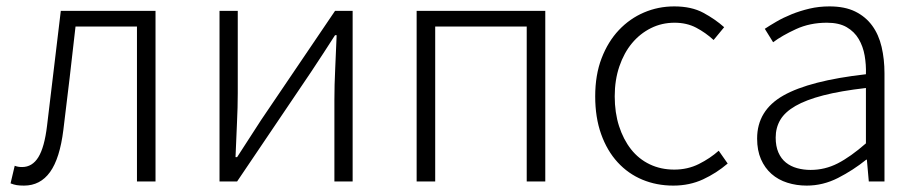

<svg xmlns="http://www.w3.org/2000/svg" viewBox="-20 -567 2870 600"><path d="M55 13Q41 13 32 11.5Q23 10 13 6L26 -49Q31 -47 36.5 -46Q42 -45 49 -45Q81 -45 100 -76Q119 -107 127 -174Q138 -265 148.5 -353.5Q159 -442 170 -533H466V0H408V-484H216Q207 -403 197.5 -322.5Q188 -242 178 -161Q167 -72 136.5 -29.5Q106 13 55 13Z M666 -533H723V-276Q723 -233 720.5 -181.5Q718 -130 716 -76H721Q737 -101 758.5 -134Q780 -167 796 -192L1027 -533H1082V0H1025V-256Q1025 -301 1027.5 -352Q1030 -403 1032 -457H1027Q1011 -432 989.5 -399Q968 -366 952 -342L721 0H666Z M1282 -533H1684V0H1626V-484H1340V0H1282Z M2084 13Q2032 13 1987.5 -5.5Q1943 -24 1910 -60Q1877 -96 1858.5 -148Q1840 -200 1840 -266Q1840 -333 1860 -385Q1880 -437 1914 -473Q1948 -509 1992.5 -528Q2037 -547 2087 -547Q2141 -547 2178 -527Q2215 -507 2243 -482L2210 -442Q2185 -465 2155.5 -480.5Q2126 -496 2088 -496Q2048 -496 2014 -479Q1980 -462 1955 -432Q1930 -402 1915.5 -359.5Q1901 -317 1901 -266Q1901 -215 1914.5 -173Q1928 -131 1952 -100.5Q1976 -70 2010.5 -53.5Q2045 -37 2087 -37Q2129 -37 2164 -54.5Q2199 -72 2226 -96L2254 -56Q2219 -26 2177 -6.5Q2135 13 2084 13Z M2501 13Q2469 13 2440.5 4Q2412 -5 2391 -23.5Q2370 -42 2358 -69.5Q2346 -97 2346 -134Q2346 -222 2428 -268.5Q2510 -315 2686 -335Q2687 -365 2682 -393.5Q2677 -422 2663.5 -445Q2650 -468 2626 -482Q2602 -496 2564 -496Q2511 -496 2467.5 -476Q2424 -456 2396 -435L2370 -477Q2385 -487 2406.5 -499.5Q2428 -512 2454 -522.5Q2480 -533 2509.5 -540Q2539 -547 2572 -547Q2620 -547 2652.5 -531Q2685 -515 2705.5 -487Q2726 -459 2735 -420.5Q2744 -382 2744 -338V0H2695L2689 -68H2687Q2646 -35 2599 -11Q2552 13 2501 13ZM2513 -36Q2558 -36 2598 -56.5Q2638 -77 2686 -119V-292Q2607 -283 2553 -269Q2499 -255 2466 -236Q2433 -217 2418.5 -192.5Q2404 -168 2404 -137Q2404 -110 2412.5 -90.5Q2421 -71 2436 -59Q2451 -47 2471 -41.5Q2491 -36 2513 -36Z"/></svg>

Font: SpoqaHanSansJP-Light
Style: Regular
Weight: 300
Designer: [Source Han Sans]
Ryoko NISHIZUKA  (kana & ideographs); Paul D. Hunt (Latin, Greek & Cyrillic); Wenlong ZHANG  (bopomofo
Foundry: Spoqa (http://bi.spoqa.com)
Version: Version 1.002.20150607